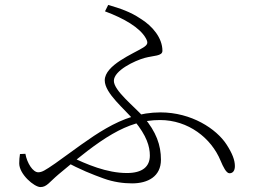

<svg xmlns="http://www.w3.org/2000/svg" viewBox="-20 -764 1040 779"><path d="M516 -20C580 -20 633 -48 633 -116C633 -175 614 -229 563 -289C525 -332 442 -396 442 -436C442 -478 527 -518 567 -529C604 -539 639 -536 639 -558C639 -609 600 -658 549 -689C509 -716 467 -730 419 -744L406 -718C484 -689 547 -652 571 -610C582 -591 580 -583 561 -571C521 -546 405 -500 405 -438C405 -385 486 -322 526 -273C575 -213 588 -170 588 -133C588 -88 558 -62 495 -62C413 -62 332 -97 263 -130L245 -109C304 -76 356 -56 400 -40C441 -25 482 -20 516 -20ZM144 -5C170 -5 180 -25 218 -57C387 -199 493 -277 629 -277C744 -277 837 -204 875 -112C885 -88 898 -61 911 -61C926 -61 933 -73 933 -90C933 -114 923 -141 899 -178C858 -241 757 -308 631 -308C467 -308 351 -205 204 -101C162 -72 150 -65 135 -65C114 -65 90 -101 83 -140L61 -139C59 -125 58 -116 58 -101C58 -57 119 -5 144 -5Z"/></svg>

Font: Source Han Serif TW VF
Style: Regular
Weight: 250
Designer: Ryoko NISHIZUKA 西塚涼子 (kana & ideographs); Frank Grießhammer (Latin, Greek & Cyrillic); Wenlong ZHANG 张文龙 (bopomofo); San
Foundry: Adobe
Version: Version 2.002;hotconv 1.1.0;makeotfexe 2.6.0